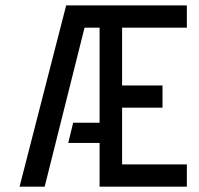

<svg xmlns="http://www.w3.org/2000/svg" viewBox="-20 -704 750 724"><path d="M53.7 0 229.5 -683.6H684.6V-599.6H440.4V-381.8H592.8V-297.9H440.4V-84H684.6V0H355.5V-165H237.3L255.9 -241.2H355.5V-599.6H298.8L148.4 0Z"/></svg>

Font: Post No Bills Colombo SemiBold
Style: Regular
Weight: 600
Designer: Kosala Senevirathne, Siva Puranthara, Lasantha Premarathna, Tharique Azeez
Foundry: Mooniak
Version: Version 1.220 ; ttfautohint (v1.6)